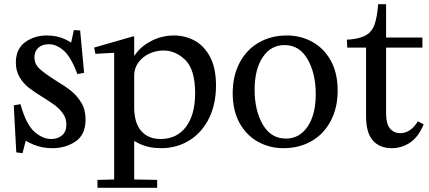

<svg xmlns="http://www.w3.org/2000/svg" viewBox="-20 -700 2058 920"><path d="M78 -201Q105 -104 144.5 -69Q184 -34 225 -34Q257 -34 277.5 -51.5Q298 -69 298 -103Q298 -132 283 -154Q268 -176 247 -192.5Q226 -209 187 -233Q144 -259 118 -279.5Q92 -300 74 -330Q56 -360 56 -400Q56 -465 100 -497.5Q144 -530 205 -530Q253 -530 291.5 -512Q330 -494 357 -467L318 -483L334 -556L364 -554L383 -351L351 -345Q320 -427 285.5 -457.5Q251 -488 214 -488Q182 -488 163.5 -471Q145 -454 145 -426Q145 -393 169.5 -370.5Q194 -348 246 -315Q291 -288 320 -265Q349 -242 369.5 -208Q390 -174 390 -128Q390 -55 342.5 -22.5Q295 10 230 10Q182 10 140.5 -7Q99 -24 71 -51L115 -71L88 34L58 30L46 -195Z M619 -526 623 -524V160L733 162V200H447V162L527 160V-445L525 -447L437 -442L431 -472ZM573 -67 623 -187Q623 -111 656.5 -72.5Q690 -34 750 -34Q827 -34 871 -92Q915 -150 915 -253Q915 -366 868.5 -412Q822 -458 763 -458Q728 -458 695.5 -443Q663 -428 643 -400.5Q623 -373 623 -338V-434H625Q652 -476 703.5 -503Q755 -530 814 -530Q866 -530 911.5 -506Q957 -482 986 -428.5Q1015 -375 1015 -291Q1015 -200 981 -132Q947 -64 887 -27Q827 10 752 10Q693 10 647.5 -11.5Q602 -33 573 -67Z M1355 -530Q1421 -530 1476.5 -499.5Q1532 -469 1565 -409.5Q1598 -350 1598 -266Q1598 -184 1565 -121Q1532 -58 1473 -24Q1414 10 1338 10Q1272 10 1216.5 -20.5Q1161 -51 1128 -110.5Q1095 -170 1095 -254Q1095 -336 1128 -399Q1161 -462 1220 -496Q1279 -530 1355 -530ZM1350 -36Q1415 -36 1454 -93.5Q1493 -151 1493 -249Q1493 -348 1454 -416Q1415 -484 1343 -484Q1278 -484 1239 -426Q1200 -368 1200 -270Q1200 -171 1239 -103.5Q1278 -36 1350 -36Z M1642 -510 1659 -511Q1709 -516 1736 -532.5Q1763 -549 1775 -583Q1787 -617 1792 -680H1830V-520H2004V-472H1830V-157Q1830 -107 1848.5 -84.5Q1867 -62 1898 -62Q1947 -62 1982 -118H1984L2010 -104Q1986 -45 1946 -17.5Q1906 10 1857 10Q1799 10 1766.5 -27Q1734 -64 1734 -143V-472H1644Z"/></svg>

Font: Minipax
Style: Regular
Weight: 400
Designer: Raphaël Ronot
Foundry: Velvetyne Type Foundry
Version: Version 1.000